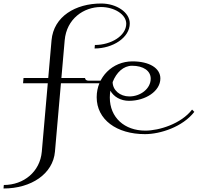

<svg xmlns="http://www.w3.org/2000/svg" viewBox="-168 -755 1128 1095"><path d="M373.1 -498.5 371.4 -478.5C475.4 -478.5 572.1 -540.3 572.1 -621.5C572.1 -684.7 496.1 -735 409.3 -735C263.1 -735 137.9 -661.5 125.9 -525L107.1 -310L-33.9 -310L-36.5 -280H104.5L70.4 110C60.4 224 -32.2 300 -146.2 300L-148 320C11 320 134.4 236 145.4 110L179.5 -280H314.5H449.5L450.8 -295H335.8C324.8 -295 317.1 -301.7 317.1 -310L182.1 -310L200.9 -525C211.7 -648.5 310.1 -715 407.6 -715C483.9 -715 552 -672.9 552 -619.9C552 -551 465.8 -498.5 373.1 -498.5Z M383.4 -200.5C383.4 -73.4 496.3 10 659.1 10C745.6 10 873.7 -31 940.2 -117L927.4 -130C865.3 -49 739.6 -10 660.9 -10C542.1 -10 458.3 -84.6 458.3 -198.7C458.3 -212.1 459.5 -225.9 461.4 -237.8C480.4 -203.3 520 -180 567.7 -180C661.4 -180 746.6 -234.7 746.6 -307.5C746.6 -366.3 684.2 -405 587.4 -405C473.7 -405 383.4 -316 383.4 -200.5ZM474.4 -286.8C495.7 -341.8 536.1 -380 585.2 -380C650 -380 691.5 -350.8 691.5 -306.5C691.5 -249 633.1 -205 569.9 -205C515.9 -205 474.7 -241 474.4 -286.8Z"/></svg>

Font: Galberik
Style: Regular
Weight: 400
Designer: Gluk
Foundry: Gluk
Version: Version 0.50